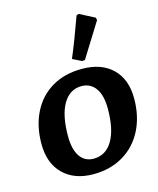

<svg xmlns="http://www.w3.org/2000/svg" viewBox="-117 -859 785 951"><g transform="rotate(-15 275.5 -384.0)"><path d="M33 -202Q33 -294 68.5 -364Q104 -434 169 -472Q234 -510 322 -510Q422 -510 478.5 -455Q535 -400 535 -302Q535 -210 499 -139.5Q463 -69 397 -30Q331 9 244 9Q147 9 90 -47Q33 -103 33 -202ZM396 -287Q396 -355 370 -391.5Q344 -428 298 -428Q238 -428 204 -370.5Q170 -313 170 -206Q170 -137 195 -101Q220 -65 265 -65Q327 -65 361.5 -122.5Q396 -180 396 -287ZM349 -549 334 -547 288 -570Q322 -650 366 -773L378 -777L455 -737L458 -724Z"/></g></svg>

Font: Alegreya SC
Style: Bold Italic
Weight: 700
Italic angle: -7°
Designer: Juan Pablo del Peral
Foundry: Huerta Tipografica
Version: Version 2.007; ttfautohint (v1.6)